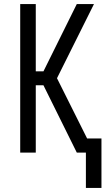

<svg xmlns="http://www.w3.org/2000/svg" viewBox="-20 -755 540 950"><path d="M405 175V0H360L195 -333H157V0H80V-735H157V-402H195L360 -735H445L262 -368L411 -70H482V175Z"/></svg>

Font: Iosevka www.saffi
Style: Regular
Weight: 400
Monospace: yes
Designer: Belleve Invis
Foundry: Belleve Invis
Version: Version 22.0.2; ttfautohint (v1.8.3)